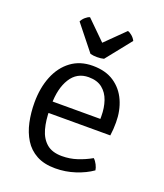

<svg xmlns="http://www.w3.org/2000/svg" viewBox="-134 -803 771 904"><g transform="rotate(20 251.0 -350.5)"><path d="M97 -222.5V-279.5H370V-293.5Q370 -335 358.2 -369.5Q346.5 -404 320.5 -424.8Q294.5 -445.5 252 -445.5Q193 -445.5 161.8 -395.2Q130.5 -345 130.5 -263V-239.5Q130.5 -185.5 142.2 -143.2Q154 -101 182 -77Q210 -53 259 -53Q299 -53 335.2 -65Q371.5 -77 404 -95.5Q414.5 -86 422 -71Q429.5 -56 431 -44Q396.5 -19.5 348.5 -3.8Q300.5 12 249 12Q193 12 155 -8.8Q117 -29.5 94.5 -65.8Q72 -102 62 -148.5Q52 -195 52 -246Q52 -320 75.5 -378Q99 -436 143.8 -469.2Q188.5 -502.5 252 -502.5Q316.5 -502.5 359.2 -473.8Q402 -445 423.5 -396.5Q445 -348 445 -289Q445 -270 444 -255.5Q443 -241 440.5 -222.5ZM221.5 -551.5 121 -677.5Q127.5 -690.5 138.8 -700.2Q150 -710 160.5 -713L255.5 -619.5L350.5 -713Q361 -710 372.2 -700.2Q383.5 -690.5 390 -677.5L289.5 -551.5Q275 -547.5 255.5 -547.5Q236 -547.5 221.5 -551.5Z"/></g></svg>

Font: Signika Light Light
Style: Regular
Weight: 300
Version: Version 2.001